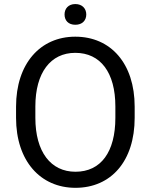

<svg xmlns="http://www.w3.org/2000/svg" viewBox="-20 -898 728 928"><path d="M630.9 -382.3C630.9 -590.8 515.6 -720.7 343.8 -720.7C174.8 -720.7 57.6 -590.8 57.6 -382.3V-328.6C57.6 -119.6 175.8 9.8 344.7 9.8C517.1 9.8 630.9 -119.6 630.9 -328.6ZM537.6 -328.6C537.6 -163.6 467.8 -67.9 344.7 -67.9C225.6 -67.9 150.9 -163.6 150.9 -328.6V-383.3C150.9 -546.9 224.6 -642.6 343.8 -642.6C465.8 -642.6 537.6 -547.4 537.6 -383.3ZM292 -828.1C292 -799.3 310.1 -778.3 344.2 -778.3C377.9 -778.3 397 -799.3 397 -828.1C397 -856 377.9 -878.4 344.2 -878.4C310.1 -878.4 292 -856 292 -828.1Z"/></svg>

Font: Bert Sans
Style: Regular
Weight: 400
Designer: Christian Robertson (Google), Cristiano Sobral
Foundry: Google, Cristiano Sobral
Version: Version 3.101